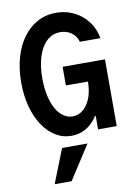

<svg xmlns="http://www.w3.org/2000/svg" viewBox="-104 -778 807 1116"><g transform="rotate(-10 300.0 -220.0)"><path d="M290 -284H420Q420 -243.6 411 -209.8Q402 -176 385.5 -151.5Q369 -127 346.9 -113.5Q324.8 -100 298 -100Q267.9 -100 242.9 -118.1Q217.8 -136.1 199.9 -168.6Q182 -201 172 -246.9Q162 -292.8 162 -347.7Q162 -405 172.7 -450.5Q183.4 -496 202.8 -528.2Q222.1 -560.4 249.2 -577.7Q276.4 -595 310 -595Q348.2 -595 376.1 -575Q404 -555 414 -520H535Q528 -562 508 -596.5Q488 -631 457.7 -656.4Q427.4 -681.8 388.7 -695.9Q350 -710 306 -710Q245.7 -710 196.5 -683.5Q147.3 -657 111.7 -609Q76 -561 56.5 -493.5Q37 -426 37 -345Q37 -268.1 54.5 -203.1Q72 -138 103.5 -90.5Q135 -43 178.1 -16.5Q221.2 10 272 10Q316.1 10 352.4 -9.5Q388.6 -29 414.8 -64Q441 -99 455.5 -147.4Q470 -195.9 470 -254L422 -80H430V0H540V-394H290ZM355 70H205L126 270H226Z"/></g></svg>

Font: CommitMonoV143 ExtLt
Style: Regular
Weight: 200
Monospace: yes
Designer: Eigil Nikolajsen
Foundry: Eigil Nikolajsen
Version: Version 1.143